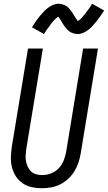

<svg xmlns="http://www.w3.org/2000/svg" viewBox="-20 -993 574 1021"><path d="M203 8Q175 8 148 2Q121 -4 99.5 -19Q78 -34 64 -56Q50 -78 43.5 -104Q37 -130 38 -158Q39 -186 43 -214L129 -735H208L120 -203Q118 -186 116.5 -169.5Q115 -153 118 -137Q121 -121 127.5 -106.5Q134 -92 145 -81.5Q156 -71 172 -66.5Q188 -62 204 -62Q228 -62 251.5 -71Q275 -80 292.5 -98.5Q310 -117 319 -140.5Q328 -164 332 -187L422 -735H501L409 -176Q405 -152 397 -128Q389 -104 375.5 -82Q362 -60 342.5 -42Q323 -24 300 -12.5Q277 -1 252 3.5Q227 8 203 8ZM214 -812 150 -848Q161 -866 171.5 -881Q182 -896 192 -908Q202 -920 211.5 -930Q221 -940 233.5 -950Q246 -960 261 -966.5Q276 -973 291 -973Q297 -973 302.5 -972Q308 -971 313 -969.5Q318 -968 323 -966Q328 -964 332.5 -961Q337 -958 340.5 -955Q344 -952 347.5 -948Q351 -944 354.5 -939.5Q358 -935 361 -931Q364 -927 366.5 -923Q369 -919 371.5 -915Q374 -911 377 -905.5Q380 -900 383.5 -895.5Q387 -891 389 -888Q391 -885 394 -881Q397 -883 400.5 -885.5Q404 -888 409 -892.5Q414 -897 415.5 -899Q417 -901 419.5 -904Q422 -907 424.5 -910Q427 -913 430 -916.5Q433 -920 436 -924Q439 -928 442 -932.5Q445 -937 449 -941.5Q453 -946 456 -951Q459 -956 462.5 -961.5Q466 -967 470 -973L534 -937Q522 -919 511.5 -904Q501 -889 491 -877Q481 -865 472 -855Q463 -845 450.5 -835Q438 -825 423 -818.5Q408 -812 393 -812Q385 -812 377 -814Q369 -816 362.5 -818.5Q356 -821 350 -825.5Q344 -830 339 -834.5Q334 -839 329 -845.5Q324 -852 320 -857.5Q316 -863 313 -869Q310 -875 305 -882Q300 -889 297 -894.5Q294 -900 290 -904Q286 -902 283 -899.5Q280 -897 275 -892.5Q270 -888 268 -886Q266 -884 263.5 -881Q261 -878 258.5 -875Q256 -872 253 -868.5Q250 -865 247.5 -861Q245 -857 242 -852.5Q239 -848 235 -843.5Q231 -839 227.5 -834Q224 -829 221 -823.5Q218 -818 214 -812Z"/></svg>

Font: Iosevka Curly
Style: Italic
Weight: 400
Italic angle: -9°
Monospace: yes
Designer: Belleve Invis
Foundry: Belleve Invis
Version: Version 22.1.2; ttfautohint (v1.8.4)